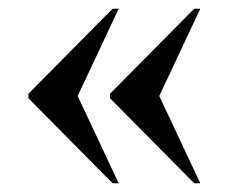

<svg xmlns="http://www.w3.org/2000/svg" viewBox="-20 -490 521 440"><path d="M425 -70 232 -265V-275L425 -470H439L345 -270L439 -70ZM238 -70 45 -265V-275L238 -470H252L158 -270L252 -70Z"/></svg>

Font: Noto Serif Display Condensed
Style: Bold
Weight: 700
Width: 3
Designer: Monotype Design Team
Foundry: Monotype Imaging Inc.
Version: Version 2.009